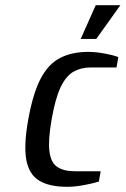

<svg xmlns="http://www.w3.org/2000/svg" viewBox="-20 -710 484 740"><path d="M238 10Q171 10 131.5 -13.5Q92 -37 81.5 -93.5Q71 -150 89 -250Q107 -350 136.5 -406.5Q166 -463 211.5 -486.5Q257 -510 319 -510Q349 -510 382 -504Q415 -498 436 -490L429 -450H329Q292 -450 263 -433.5Q234 -417 213.5 -373.5Q193 -330 179 -250Q165 -170 170.5 -126.5Q176 -83 201 -66.5Q226 -50 268 -50H368L361 -10Q338 -3 303 3.5Q268 10 238 10ZM291 -560 349 -690H444L351 -560Z"/></svg>

Font: Cuprum
Style: Italic
Weight: 400
Italic angle: -10°
Designer: Jovanny Lemonad
Foundry: Jovanny Lemonad
Version: Version 3.000